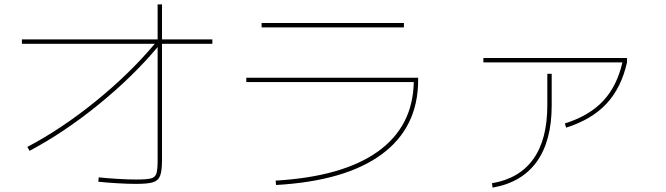

<svg xmlns="http://www.w3.org/2000/svg" viewBox="-20 -825 3040 877"><path d="M687 -625H80V-645H700V-805H720V-645H950V-625H720V-95Q720 -45 711.5 -22.5Q703 0 679 7.5Q655 15 600 15Q566 15 515 12Q464 9 429 5L431 -15Q466 -11 516 -8Q566 -5 600 -5Q650 -5 669.5 -10Q689 -15 694.5 -32.5Q700 -50 700 -95V-610Q585 -473 429 -346.5Q273 -220 115 -136L105 -154Q261 -236 416.5 -362Q572 -488 687 -625Z M1870 -450H1105V-470H1890V-460Q1890 -243 1724 -120.5Q1558 2 1241 20L1239 0Q1545 -18 1705.5 -132.5Q1866 -247 1870 -450ZM1175 -720H1825V-700H1175Z M2480 -344V-488H2500V-344Q2500 -181 2431.5 -86Q2363 9 2230 32L2227 12Q2352 -9 2416 -98.5Q2480 -188 2480 -344ZM2188 -560H2844V-540Q2818 -424 2750.5 -351.5Q2683 -279 2566 -242L2560 -261Q2671 -296 2734.5 -363.5Q2798 -431 2823 -540H2188Z"/></svg>

Font: Enso Thin
Style: Regular
Weight: 100
Designer: Coji Morishita
Foundry: UNDERFOREST DESIGN
Version: Version 1.000